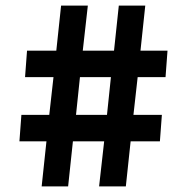

<svg xmlns="http://www.w3.org/2000/svg" viewBox="-20 -662 664 682"><path d="M56 -254H155L170 -388H69L76 -482H180L197 -642H292L274 -482H385L402 -642H496L479 -482H575L568 -388H469L454 -254H555L548 -160H444L427 0H332L350 -160H239L222 0H128L145 -160H49ZM250 -254H360L374 -388H264Z"/></svg>

Font: Murecho SemiBold
Style: Regular
Weight: 600
Designer: Neil Summerour
Foundry: Positype
Version: Version 1.010; ttfautohint (v1.8.3)